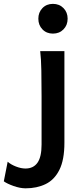

<svg xmlns="http://www.w3.org/2000/svg" viewBox="-113 -769 448 1018"><path d="M228.5 -498V-12.2Q228.5 78.6 201.9 131.6Q175.3 184.6 128.9 207Q82.5 229.5 22.9 229.5Q-6.3 229.5 -40.8 217.3Q-75.2 205.1 -92.8 192.4L-72.3 88.4Q-56.2 103 -28.8 113.8Q-1.5 124.5 22 124.5Q64 124.5 85.7 93.8Q107.4 63 107.4 -2.4V-258.8Q107.4 -330.1 106.2 -394.8Q105 -459.5 100.1 -498ZM90.3 -669.9Q90.3 -703.6 112.1 -726.1Q133.8 -748.5 167.5 -748.5Q201.7 -748.5 223.6 -726.1Q245.6 -703.6 245.6 -669.9Q245.6 -635.7 223.6 -613.3Q201.7 -590.8 167.5 -590.8Q133.8 -590.8 112.1 -613.3Q90.3 -635.7 90.3 -669.9Z"/></svg>

Font: Kanchenjunga
Style: Bold
Weight: 700
Designer: Becca Hirsbrunner Spalinger
Foundry: SIL International
Version: Version 2.001